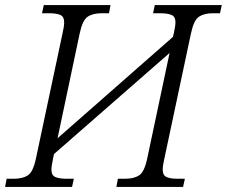

<svg xmlns="http://www.w3.org/2000/svg" viewBox="-35 -734 891 754"><path d="M-15 0 -9 -32H19Q54 -32 74.5 -45.5Q95 -59 106 -111L211 -605Q217 -631 217 -646Q217 -669 201.5 -675.5Q186 -682 158 -682H130L137 -714H399L393 -682H365Q330 -682 309.5 -668.5Q289 -655 278 -603L191 -191L644 -589L648 -605Q654 -632 654 -647Q654 -669 638 -675.5Q622 -682 594 -682H566L573 -714H836L829 -682H801Q767 -682 746.5 -668.5Q726 -655 715 -603L610 -109Q604 -83 604 -68Q604 -45 619.5 -38.5Q635 -32 663 -32H691L684 0H422L428 -32H456Q491 -32 511.5 -45.5Q532 -59 543 -111L631 -526L177 -129L173 -109Q167 -83 167 -67Q167 -45 183 -38.5Q199 -32 227 -32H255L248 0Z"/></svg>

Font: Noto Serif Light
Style: Italic
Weight: 300
Italic angle: -12°
Designer: Monotype Design Team
Foundry: Monotype Imaging Inc.
Version: Version 2.013